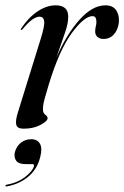

<svg xmlns="http://www.w3.org/2000/svg" viewBox="-35 -462 455 702"><path d="M41.5 -352.5Q39.5 -353 42.5 -358Q69 -398 102.2 -420.2Q135.5 -442.5 168.5 -442.5Q214.5 -442.5 214.5 -401Q214.5 -376 202.8 -343Q191 -310 171.5 -252Q207.5 -335.5 255 -389Q302.5 -442.5 350.5 -442.5Q377.5 -442.5 389.8 -424.5Q402 -406.5 399.5 -379Q396 -352 381 -335.8Q366 -319.5 344.5 -319.5Q330.5 -319.5 321.8 -326.5Q313 -333.5 313 -347Q313 -356.5 315.2 -365.2Q317.5 -374 317.5 -382Q317.5 -403 303.5 -403Q273 -403 227.2 -340.8Q181.5 -278.5 143 -152Q134 -121.5 128 -100.2Q122 -79 122 -63Q122 -48.5 130.5 -42.5Q139 -36.5 139 -30Q139 -19 113 -5.2Q87 8.5 51.5 8.5Q28 8.5 24.5 -5.8Q21 -20 29.5 -48L114 -320.5Q129 -368.5 126.5 -384.8Q124 -401 109.5 -401Q99 -401 84.8 -391.8Q70.5 -382.5 48 -356Q44 -351.5 41.5 -352.5ZM58.5 138Q32.5 138 23.8 125Q15 112 19.5 94Q25 73 41.2 60Q57.5 47 79 47Q102 47 111.2 63.8Q120.5 80.5 112 112.5Q101 157 68 184.2Q35 211.5 -10 219.5Q-15.5 220.5 -15 217.5Q-15 214 -11.5 213.5Q29 206.5 56.5 185.2Q84 164 89 146Q90.5 138 83.5 138Z"/></svg>

Font: Fraunces 144pt
Style: Italic
Weight: 400
Italic angle: -16°
Version: Version 1.000;[b76b70a41]